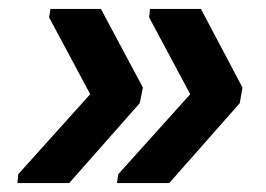

<svg xmlns="http://www.w3.org/2000/svg" viewBox="-20 -478 596 430"><path d="M206 -458 300 -282 293 -247 135 -68H19L21 -88L182 -267L90 -439L93 -458ZM430 -458 523 -282 517 -247 359 -68H242L245 -88L406 -267L314 -439L316 -458Z"/></svg>

Font: Libra Sans Modern
Style: Bold Italic
Weight: 700
Italic angle: -12°
Foundry: Stefan Peev, Context Ltd
Version: Version 1.000